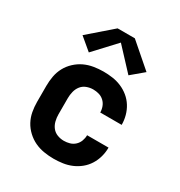

<svg xmlns="http://www.w3.org/2000/svg" viewBox="-180 -891 961 1024"><g transform="rotate(30 300.0 -378.5)"><path d="M298 8Q268 8 238 3Q208 -2 181.5 -14.5Q155 -27 132.5 -48Q110 -69 96 -95Q82 -121 76.5 -150.5Q71 -180 71 -210V-310Q71 -340 76.5 -369.5Q82 -399 96 -425Q110 -451 132.5 -472Q155 -493 181.5 -505.5Q208 -518 238 -523Q268 -528 298 -528Q326 -528 354 -524Q382 -520 408 -509Q434 -498 456 -480Q478 -462 493 -438Q508 -414 515.5 -386.5Q523 -359 523 -331Q523 -330 523 -330Q523 -330 523 -330H391Q391 -330 391 -330Q391 -330 391 -330Q391 -348 384.5 -365.5Q378 -383 364.5 -395.5Q351 -408 333.5 -413Q316 -418 298 -418Q277 -418 257.5 -410.5Q238 -403 225.5 -387Q213 -371 208 -350.5Q203 -330 203 -310V-210Q203 -190 208 -169.5Q213 -149 225.5 -133Q238 -117 257.5 -109.5Q277 -102 298 -102Q316 -102 333.5 -107Q351 -112 364.5 -124.5Q378 -137 384.5 -154.5Q391 -172 391 -190Q391 -190 391 -190Q391 -190 391 -190H523Q523 -190 523 -190Q523 -190 523 -189Q523 -161 515.5 -133.5Q508 -106 493 -82Q478 -58 456 -40Q434 -22 408 -11Q382 0 354 4Q326 8 298 8ZM178 -577 103 -640 247 -765H353L497 -640L422 -577L300 -708Z"/></g></svg>

Font: Iosevka SS04 XBd Ex
Style: Regular
Weight: 800
Width: 7
Monospace: yes
Designer: Belleve Invis
Foundry: Belleve Invis
Version: Version 19.0.0; ttfautohint (v1.8.4)